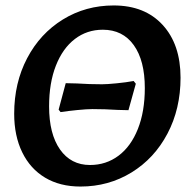

<svg xmlns="http://www.w3.org/2000/svg" viewBox="-20 -672 691 704"><path d="M32 -255Q32 -368 79.5 -458.5Q127 -549 210.5 -600.5Q294 -652 397 -652Q511 -652 576.5 -580.5Q642 -509 642 -387Q642 -273 594 -182Q546 -91 462 -39.5Q378 12 275 12Q200 12 145.5 -20.5Q91 -53 61.5 -113.5Q32 -174 32 -255ZM511 -349Q511 -450 470.5 -506.5Q430 -563 357 -563Q299 -563 254.5 -529Q210 -495 185 -431.5Q160 -368 160 -282Q160 -181 200 -124Q240 -67 310 -67Q369 -67 414.5 -101Q460 -135 485.5 -199Q511 -263 511 -349ZM195 -270 221 -367 262 -366Q308 -363 354 -363Q372 -363 407.5 -366.5Q443 -370 470 -375L478 -365L451 -268L412 -269Q364 -272 319 -272Q299 -272 263.5 -268.5Q228 -265 202 -261Z"/></svg>

Font: Alegreya
Style: Bold Italic
Weight: 700
Italic angle: -7°
Designer: Juan Pablo del Peral
Foundry: Huerta Tipografica
Version: Version 2.007; ttfautohint (v1.6)